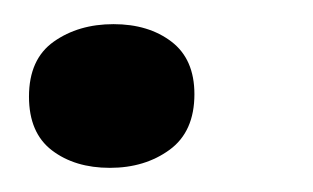

<svg xmlns="http://www.w3.org/2000/svg" viewBox="-20 -117 259 159"><path d="M71 22Q42 22 23 7.5Q4 -7 4 -37Q4 -68 24.5 -82.5Q45 -97 74 -97Q103 -97 122 -82.5Q141 -68 141 -39Q141 -8 120.5 7Q100 22 71 22Z"/></svg>

Font: Sansita Swashed Light
Style: Regular
Weight: 300
Designer: Pablo Cosgaya
Foundry: Omnibus-Type
Version: Version 1.003